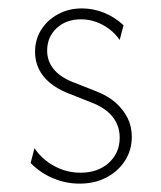

<svg xmlns="http://www.w3.org/2000/svg" viewBox="-20 -424 380 452"><path d="M167.4 8.3Q134.7 8.3 104.5 -4.5Q74.3 -17.4 52.1 -40.3L61.1 -75Q79.2 -48.6 108 -33Q136.8 -17.4 169.4 -17.4Q210.4 -17.4 236.1 -40.6Q261.8 -63.9 261.8 -100Q261.8 -127.8 245.1 -149Q228.5 -170.1 193.8 -183.3L137.5 -205.6Q113.9 -215.3 96.9 -229.5Q79.9 -243.8 71.2 -262.2Q62.5 -280.6 62.5 -301.4Q62.5 -331.2 77.1 -354.2Q91.7 -377.1 116.7 -390.6Q141.7 -404.2 172.9 -404.2Q199.3 -404.2 224.7 -394.1Q250 -384 270.8 -364.6L261.8 -329.9Q251.4 -345.1 236.8 -355.9Q222.2 -366.7 205.6 -372.6Q188.9 -378.5 170.8 -378.5Q135.4 -378.5 113.2 -357.6Q91 -336.8 91 -304.9Q91 -280.6 105.6 -262.2Q120.1 -243.8 148.6 -231.9L204.9 -209.7Q232.6 -199.3 251.4 -183Q270.1 -166.7 280.2 -146.5Q290.3 -126.4 290.3 -102.1Q290.3 -70.8 274.3 -45.8Q258.3 -20.8 230.6 -6.2Q202.8 8.3 167.4 8.3Z"/></svg>

Font: Afacad Flux Thin
Style: Regular
Weight: 250
Designer: Kristian Moeller
Foundry: Dicotype
Version: Version 1.100